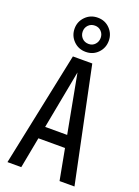

<svg xmlns="http://www.w3.org/2000/svg" viewBox="-180 -1061 823 1136"><g transform="rotate(20 231.0 -493.0)"><path d="M20 0 170 -720H243L107 0ZM348 0 213 -720H292L442 0ZM107 -272H353V-195H107ZM231 -771Q185 -771 154 -802.5Q123 -834 123 -879Q123 -923 154 -954.5Q185 -986 231 -986Q277 -986 307.5 -954.5Q338 -923 338 -879Q338 -834 307.5 -802.5Q277 -771 231 -771ZM232 -821Q256 -821 271.5 -838Q287 -855 287 -879Q287 -903 271 -919.5Q255 -936 231 -936Q206 -936 190 -919.5Q174 -903 174 -879Q174 -855 190 -838Q206 -821 232 -821Z"/></g></svg>

Font: Instrument Sans Condensed Medium
Style: Regular
Weight: 500
Width: 3
Designer: Rodrigo Fuenzalida
Foundry: fragTYPE
Version: Version 1.000;gftools[0.9.28]